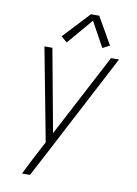

<svg xmlns="http://www.w3.org/2000/svg" viewBox="-102 -822 780 1093"><g transform="rotate(10 288.0 -275.5)"><path d="M104 205H150L227 59L535 -530H489L238 -52L150 -530H104L206 7L158 98Q144 125 130.5 151.5Q117 178 104 205ZM225 -574 351 -722 430 -578 471 -599 381 -756H333L190 -603Z"/></g></svg>

Font: Iosevka Sparkle XLtObl
Style: Regular
Weight: 200
Italic angle: -9°
Designer: Belleve Invis
Foundry: Belleve Invis
Version: Version 4.5.0; ttfautohint (v1.8.3)